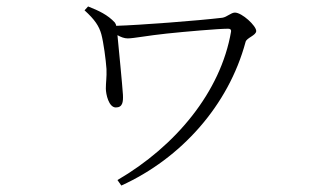

<svg xmlns="http://www.w3.org/2000/svg" viewBox="-20 -528 1040 595"><path d="M253 -508 242 -496C274 -467 287 -447 294 -422C301 -396 308 -343 310 -314C311 -288 308 -273 308 -254C308 -236 317 -195 339 -195C360 -195 362 -212 361 -234C359 -266 348 -377 344 -419C355 -413 365 -409 376 -409C394 -409 439 -418 497 -424C554 -430 657 -439 687 -439C694 -439 697 -436 696 -430C664 -243 524 -75 344 30L356 47C541 -37 688 -201 741 -398C744 -411 774 -418 774 -432C774 -448 730 -489 708 -489C696 -489 683 -475 669 -473C594 -464 411 -450 340 -448C340 -451 338 -455 336 -458C314 -482 286 -495 253 -508Z"/></svg>

Font: Noto Serif CJK HK ExtraLight
Style: Regular
Weight: 200
Designer: Ryoko NISHIZUKA 西塚涼子 (kana & ideographs); Frank Grießhammer (Latin, Greek & Cyrillic); Wenlong ZHANG 张文龙 (bopomofo); San
Foundry: Adobe
Version: Version 2.001;hotconv 1.1.0;makeotfexe 2.6.0